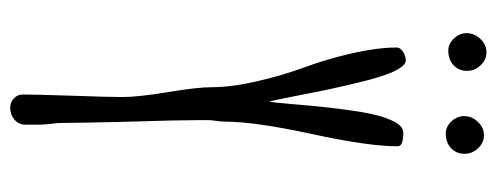

<svg xmlns="http://www.w3.org/2000/svg" viewBox="-316 -637 965 373"><g transform="rotate(90 166.5 -450.5)"><path d="M78.1 -838.9Q95.7 -838.9 106.7 -849.1Q117.7 -859.4 117.7 -875.5Q117.7 -890.1 106.9 -901.6Q96.2 -913.1 82 -913.1Q66.9 -913.1 55.7 -901.4Q44.4 -889.6 44.4 -874.5Q44.4 -860.8 54.7 -849.9Q64.9 -838.9 78.1 -838.9ZM239.3 -834Q256.8 -834 267.8 -844.2Q278.8 -854.5 278.8 -870.6Q278.8 -885.3 268.1 -896.7Q257.3 -908.2 243.2 -908.2Q228 -908.2 216.8 -896.5Q205.6 -884.8 205.6 -869.6Q205.6 -856 215.8 -845Q226.1 -834 239.3 -834ZM168 -534.7 154.3 -603.5Q144.5 -648.9 136.2 -680.9Q127.9 -712.9 118.7 -733.4Q107.4 -756.3 97.7 -756.3Q88.9 -756.3 80.6 -751Q72.3 -745.6 72.3 -738.8Q72.3 -701.2 83.5 -652.1Q94.7 -603 110.8 -559.6Q127 -515.1 138.2 -466.1Q149.4 -417 149.4 -378.9Q149.4 -351.1 159.2 -292.5Q168.5 -236.3 168.5 -205.6Q168.5 -180.7 166 -108.9Q163.6 -37.1 163.6 -12.2Q163.6 -2 171.1 5.1Q178.7 12.2 189 12.2Q202.6 12.2 212.4 3.9Q222.2 -4.4 222.2 -17.1V-42.5Q222.2 -50.8 220.7 -65.9Q218.8 -79.6 218.8 -89.4Q218.8 -123.5 216.3 -222.2Q213.4 -310.1 213.4 -354.5V-369.6V-373Q213.4 -378.9 214.8 -387.7Q216.3 -398.9 216.3 -404.3Q216.3 -462.9 240.2 -573.2Q264.2 -683.6 264.2 -740.7Q264.2 -751.5 237.8 -751.5Q224.1 -751.5 213.9 -729Q203.6 -706.5 197.8 -670.9Q188.5 -614.7 182.1 -533.2Q179.2 -498.5 177.2 -491.2Q175.3 -498 168 -534.7Z"/></g></svg>

Font: Amatica SC
Style: Bold
Weight: 400
Designer: Vernon Adams, Ben Nathan
Foundry: newtypography
Version: Version 2.000